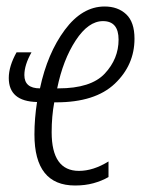

<svg xmlns="http://www.w3.org/2000/svg" viewBox="-20 -561 434 591"><path d="M297 -496Q345 -496 345 -439Q345 -380 302.5 -334.5Q260 -289 160 -289H156Q174 -377 213 -436.5Q252 -496 297 -496ZM314 -16V-64Q267 -35 223 -35Q139 -35 139 -154Q139 -203 147 -246H153Q273 -246 333.5 -303.5Q394 -361 394 -442Q394 -493 368.5 -517Q343 -541 302 -541Q233 -541 179.5 -469Q126 -397 103 -289Q55 -289 55 -330Q55 -361 77 -400H31Q7 -357 7 -321Q7 -249 94 -247Q86 -196 86 -147Q86 10 211 10Q242 10 267.5 3Q293 -4 314 -16Z"/></svg>

Font: Noto Sans Display Condensed Light
Style: Italic
Weight: 300
Width: 3
Designer: Monotype Design team
Foundry: Monotype Imaging Inc.
Version: 1.000